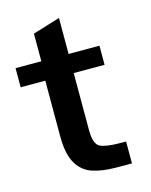

<svg xmlns="http://www.w3.org/2000/svg" viewBox="-106 -721 617 787"><g transform="rotate(-15 202.5 -327.5)"><path d="M355.5 -93.3C330.6 -93.3 311.5 -93.8 297.9 -94.7C284.2 -95.7 271.5 -97.7 259.8 -100.6C248.5 -103.5 240.2 -107.9 235.4 -114.3C225.6 -127.4 220.7 -145 220.7 -176.3V-419.9H351.6V-501H220.7V-653.8L105 -618.2V-501H-4.4V-419.9H100.1V-183.6C100.1 -89.4 127.9 -44.9 172.9 -21C194.3 -10.7 227.1 -3.9 255.9 -2C270 -1 287.1 -0.5 306.6 -0.5H355.5Z"/></g></svg>

Font: Ride
Style: Bold
Weight: 700
Version: Version 3.000